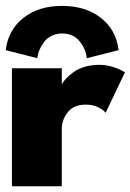

<svg xmlns="http://www.w3.org/2000/svg" viewBox="-20 -648 454 668"><path d="M0 -473.5Q8 -543 60.8 -585.2Q113.5 -627.5 196 -627.5Q277.5 -627.5 331 -585.8Q384.5 -544 392.5 -473.5L282 -445.5Q278.5 -478.5 256.5 -505Q234.5 -531.5 196 -531.5Q176 -531.5 159.8 -523.5Q143.5 -515.5 133.5 -502.2Q123.5 -489 117.5 -474.5Q111.5 -460 110 -445.5ZM195 0H21.5V-410.5H195V-354.5Q200.5 -365 210.5 -375.5Q220.5 -386 236 -397.2Q251.5 -408.5 274.8 -415.5Q298 -422.5 325 -422.5Q351 -422.5 375.8 -414.2Q400.5 -406 414.5 -396L347.5 -255.5Q340 -266 321.5 -275Q303 -284 278.5 -284Q237 -284 216 -257.8Q195 -231.5 195 -199.5Z"/></svg>

Font: League Spartan ExtraBold
Style: Regular
Weight: 800
Foundry: The League of Moveable Type
Version: Version 2.002